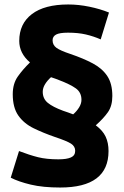

<svg xmlns="http://www.w3.org/2000/svg" viewBox="-20 -729 555 858"><path d="M249 109Q172 109 117.5 96Q63 83 28 65L65 -54Q112 -36 150 -26.5Q188 -17 241 -17Q278 -17 297 -25.5Q316 -34 316 -55Q316 -75 297.5 -87Q279 -99 225 -117Q173 -135 130 -156Q87 -177 62 -212.5Q37 -248 37 -308Q37 -355 59.5 -387Q82 -419 114 -450Q66 -491 66 -546Q66 -623 122.5 -666Q179 -709 285 -709Q331 -709 379.5 -699Q428 -689 467 -673L430 -553Q398 -567 363.5 -575Q329 -583 284 -583Q246 -583 230.5 -574.5Q215 -566 215 -549Q215 -528 232 -515.5Q249 -503 294 -488Q353 -468 395 -445.5Q437 -423 459.5 -389Q482 -355 482 -300Q482 -256 462.5 -228Q443 -200 408 -169Q439 -146 452 -118.5Q465 -91 465 -54Q465 109 249 109ZM307 -218Q323 -232 333.5 -249Q344 -266 344 -283Q344 -316 319 -334Q294 -352 244 -371Q236 -374 227 -377.5Q218 -381 208 -384Q192 -370 181.5 -353Q171 -336 171 -319Q171 -288 193.5 -269.5Q216 -251 262 -234Q273 -230 284 -226.5Q295 -223 307 -218Z"/></svg>

Font: Ubuntu Sans ExtraBold
Style: Regular
Weight: 800
Designer: Dalton Maag Ltd
Foundry: Dalton Maag Ltd
Version: Version 1.006; ttfautohint (v1.8.4.7-5d5b)